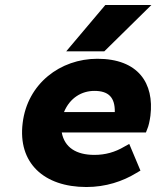

<svg xmlns="http://www.w3.org/2000/svg" viewBox="-20 -739 628 771"><path d="M327 12C405 12 473 -11 527 -44L544 -54L499 -161L479 -150C442 -128 403 -117 359 -117C286 -117 239 -147 228 -207H566L571 -220C577 -233 581 -253 584 -274C600 -405 535 -503 371 -503C222 -503 90 -403 71 -245C51 -85 156 12 327 12ZM359 -374C416 -374 442 -348 441 -289H237C261 -347 309 -374 359 -374ZM403 -719 246 -533H399L588 -719Z"/></svg>

Font: Falling Sky
Style: ExBdObl
Weight: 400
Designer: Paul D. Hunt
Foundry: Adobe Systems Incorporated
Version: Version 1.02